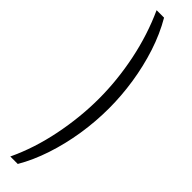

<svg xmlns="http://www.w3.org/2000/svg" viewBox="-348 -764 928 928"><g transform="rotate(45 116.5 -300.0)"><path d="M81 200Q120 133.5 147.2 51.2Q174.5 -31 188.8 -121.2Q203 -211.5 203 -302Q203 -387.5 189.5 -475.8Q176 -564 149 -647Q122 -730 81 -800H30Q82.5 -684.5 109 -555.5Q135.5 -426.5 135.5 -300Q135.5 -173.5 109 -42Q82.5 89.5 30 200Z"/></g></svg>

Font: Big Shoulders Stencil Display
Style: Regular
Weight: 400
Designer: Patric King
Foundry: XO Type Co
Version: Version 1.000